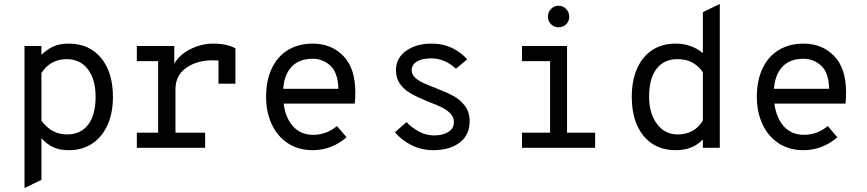

<svg xmlns="http://www.w3.org/2000/svg" viewBox="-20 -742 4352 964"><path d="M103 -511H188V-467Q215 -493 246.5 -508Q278 -523 325 -523Q428 -523 487.5 -451Q547 -379 547 -256Q547 -173 519 -112.5Q491 -52 441.5 -20Q392 12 328 12Q277 12 245 -4Q213 -20 188 -48V161L103 202ZM460 -256Q460 -343 421.5 -394Q383 -445 314 -445Q273 -445 240.5 -426.5Q208 -408 188 -375V-136Q239 -67 317 -67Q385 -67 422.5 -116Q460 -165 460 -256Z M1162 -499V-322H1077V-438Q1067 -439 1046 -439Q968 -439 914.5 -401Q861 -363 861 -294V-76H1010V0H667V-76H774V-435H667V-511H855V-422Q881 -468 936.5 -495.5Q992 -523 1050 -523Q1121 -523 1162 -499Z M1761 -222H1404Q1414 -148 1452.5 -106.5Q1491 -65 1553 -65Q1618 -65 1672 -109L1720 -53Q1687 -23 1643 -5.5Q1599 12 1550 12Q1478 12 1425 -23Q1372 -58 1344 -119Q1316 -180 1316 -256Q1316 -339 1345 -399.5Q1374 -460 1427 -491.5Q1480 -523 1550 -523Q1644 -523 1704 -461Q1764 -399 1764 -278Q1764 -245 1761 -222ZM1679 -296Q1677 -377 1639 -412Q1601 -447 1550 -447Q1482 -447 1444.5 -407Q1407 -367 1402 -296Z M1963 -78 2021 -129Q2047 -101 2083.5 -81.5Q2120 -62 2160 -62Q2203 -62 2231 -79.5Q2259 -97 2259 -129Q2259 -154 2241.5 -172Q2224 -190 2199 -202.5Q2174 -215 2129 -232Q2075 -254 2042 -273Q2009 -292 1988.5 -320.5Q1968 -349 1968 -390Q1968 -450 2018.5 -486.5Q2069 -523 2147 -523Q2203 -523 2248 -502Q2293 -481 2326 -444L2269 -397Q2213 -449 2145 -449Q2100 -449 2073.5 -433Q2047 -417 2047 -390Q2047 -369 2063 -353.5Q2079 -338 2101 -327.5Q2123 -317 2167 -300Q2224 -278 2257 -260Q2290 -242 2314 -211Q2338 -180 2338 -132Q2338 -65 2288.5 -26.5Q2239 12 2154 12Q2098 12 2047.5 -12.5Q1997 -37 1963 -78Z M2731 -658Q2731 -681 2746.5 -697Q2762 -713 2784 -713Q2807 -713 2822.5 -697Q2838 -681 2838 -658Q2838 -635 2822.5 -620Q2807 -605 2784 -605Q2762 -605 2746.5 -620.5Q2731 -636 2731 -658ZM2968 -76V0H2601V-76H2742V-435H2601V-511H2827V-76Z M3152 -256Q3152 -338 3179 -398.5Q3206 -459 3255.5 -491Q3305 -523 3371 -523Q3453 -523 3509 -475V-681L3594 -722V0H3509V-42Q3459 12 3372 12Q3270 12 3211 -60Q3152 -132 3152 -256ZM3509 -137V-379Q3491 -407 3459.5 -426Q3428 -445 3382 -445Q3313 -445 3276 -396Q3239 -347 3239 -256Q3239 -174 3278 -120.5Q3317 -67 3383 -67Q3425 -67 3457 -85Q3489 -103 3509 -137Z M4225 -222H3868Q3878 -148 3916.5 -106.5Q3955 -65 4017 -65Q4082 -65 4136 -109L4184 -53Q4151 -23 4107 -5.5Q4063 12 4014 12Q3942 12 3889 -23Q3836 -58 3808 -119Q3780 -180 3780 -256Q3780 -339 3809 -399.5Q3838 -460 3891 -491.5Q3944 -523 4014 -523Q4108 -523 4168 -461Q4228 -399 4228 -278Q4228 -245 4225 -222ZM4143 -296Q4141 -377 4103 -412Q4065 -447 4014 -447Q3946 -447 3908.5 -407Q3871 -367 3866 -296Z"/></svg>

Font: Overpass Mono
Style: Regular
Weight: 400
Monospace: yes
Designer: Delve Withrington, Dave Bailey
Foundry: Delve Fonts
Version: Version 1.000;DELV;Overpass